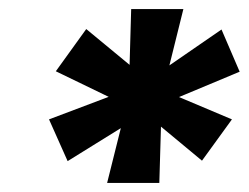

<svg xmlns="http://www.w3.org/2000/svg" viewBox="-20 -756 548 423"><path d="M216 -353 250 -489 266 -486 129 -401 88 -493 231 -547 229 -538 103 -599 170 -692 285 -597 265 -596 269 -736H384L348 -591L333 -598L468 -691L508 -598L362 -537L363 -547L491 -493L425 -402L319 -490L335 -489L331 -353Z"/></svg>

Font: Lexend
Style: Bold Italic
Weight: 700
Italic angle: -8.13011°
Designer: Bonnie Shaver-Troup, Thomas Jockin
Foundry: Lexend
Version: Version 1.007